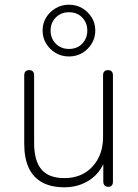

<svg xmlns="http://www.w3.org/2000/svg" viewBox="-20 -788 585 816"><path d="M254 8Q197 8 159 -13Q121 -34 102 -75Q83 -116 83 -177V-468Q83 -479 88.5 -484.5Q94 -490 104 -490Q114 -490 119.5 -484.5Q125 -479 125 -468V-181Q125 -105 156 -68Q187 -31 254 -31Q327 -31 372.5 -79.5Q418 -128 418 -207V-468Q418 -479 423.5 -484.5Q429 -490 439 -490Q449 -490 454.5 -484.5Q460 -479 460 -468V-16Q460 6 440 6Q430 6 424.5 0Q419 -6 419 -16V-121H431Q412 -58 364 -25Q316 8 254 8ZM273 -548Q242 -548 216.5 -563Q191 -578 176 -603Q161 -628 161 -658Q161 -689 176 -713.5Q191 -738 216.5 -753Q242 -768 273 -768Q305 -768 330 -753Q355 -738 370 -713.5Q385 -689 385 -658Q385 -628 370 -603Q355 -578 330 -563Q305 -548 273 -548ZM273 -580Q308 -580 329.5 -602.5Q351 -625 351 -658Q351 -691 329.5 -713.5Q308 -736 273 -736Q239 -736 217 -713.5Q195 -691 195 -658Q195 -625 217 -602.5Q239 -580 273 -580Z"/></svg>

Font: Nunito ExtraLight ExtraLight
Style: Regular
Weight: 250
Version: Version 3.602